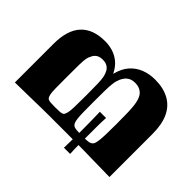

<svg xmlns="http://www.w3.org/2000/svg" viewBox="-182 -852 1005 1005"><g transform="rotate(-45 320.5 -350.0)"><path d="M70 0Q71 -72 72 -118Q73 -164 73.5 -194.5Q74 -225 74 -247.5Q74 -270 74 -293.5Q74 -317 74 -350Q74 -384 74 -407.5Q74 -431 74 -453.5Q74 -476 73.5 -506.5Q73 -537 72 -583Q71 -629 70 -700H356Q457 -700 507 -654Q557 -608 557 -519Q557 -490 549 -462.5Q541 -435 521.5 -410.5Q502 -386 466 -368Q514 -356 543 -330.5Q572 -305 586 -269.5Q600 -234 600 -191Q600 -129 576 -86Q552 -43 505.5 -21.5Q459 0 389 0ZM291 -170Q343 -170 376 -171Q409 -172 427.5 -174.5Q446 -177 456.5 -180Q467 -183 475 -187Q492 -194 503 -211Q514 -228 514 -253Q514 -274 506.5 -288Q499 -302 488 -310Q477 -318 468 -322Q459 -326 448.5 -329Q438 -332 420 -334Q402 -336 371 -336.5Q340 -337 291 -337Q243 -337 214 -336.5Q185 -336 169.5 -334Q154 -332 146.5 -329.5Q139 -327 134 -323Q131 -321 127.5 -315.5Q124 -310 122.5 -295.5Q121 -281 121 -253Q121 -226 122.5 -212.5Q124 -199 127.5 -193.5Q131 -188 134 -185Q139 -181 146.5 -178.5Q154 -176 169.5 -174Q185 -172 214 -171Q243 -170 291 -170ZM284 -388Q340 -388 372 -389Q404 -390 420 -393.5Q436 -397 445 -402Q459 -407 469.5 -421Q480 -435 480 -459Q480 -483 469.5 -496.5Q459 -510 445 -515Q436 -521 420 -524Q404 -527 372 -527.5Q340 -528 284 -528Q228 -528 198.5 -527.5Q169 -527 155.5 -524Q142 -521 135 -515Q133 -513 131 -508Q129 -503 128 -492Q127 -481 127 -459Q127 -437 128 -425.5Q129 -414 131 -409.5Q133 -405 135 -402Q142 -397 155.5 -393.5Q169 -390 198.5 -389Q228 -388 284 -388ZM10 -231V-277Q43 -276 76.5 -275.5Q110 -275 143 -275Q177 -275 210 -275.5Q243 -276 276 -277V-231Q243 -233 210 -233Q177 -233 143 -233Q110 -233 76.5 -233Q43 -233 10 -231Z"/></g></svg>

Font: Ojuju ExtraLight
Style: Bold
Weight: 700
Version: Version 1.000